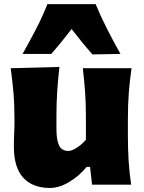

<svg xmlns="http://www.w3.org/2000/svg" viewBox="-20 -909 710 945"><path d="M226.1 16.1Q140.6 16.1 94.5 -34.2Q48.3 -84.5 48.3 -186.5Q48.3 -224.1 49.8 -252.9Q51.3 -281.7 51.3 -313Q51.3 -395.5 46.1 -454.1Q41 -512.7 32.7 -573.2L272.5 -579.6Q265.6 -519 261.7 -460.7Q257.8 -402.3 257.8 -339.8V-274.9Q257.8 -219.7 270.8 -192.9Q283.7 -166 317.4 -166Q333.5 -166 359.6 -183.1Q385.7 -200.2 402.8 -221.7V-339.8Q402.8 -402.3 398.7 -457.5Q394.5 -512.7 387.7 -573.2H627.4Q618.7 -512.7 614 -454.1Q609.4 -395.5 609.4 -313V-246.6Q609.4 -174.8 613 -117.7Q616.7 -60.5 625.5 0H433.1L423.3 -87.4H406.2Q370.6 -43.5 321.3 -13.7Q272 16.1 226.1 16.1ZM434.6 -641.1Q382.3 -701.2 332.5 -766.1Q308.6 -735.4 283.7 -704.6Q258.8 -673.8 232.4 -643.6H91.3Q125.5 -704.6 157.5 -766.4Q189.5 -828.1 213.4 -888.7H450.7Q475.6 -828.1 507.1 -766.4Q538.6 -704.6 572.8 -643.6Z"/></svg>

Font: Pinar DS4-ExtraBold
Style: Regular
Weight: 800
Designer: Amin Abedi
Version: Version 2.000